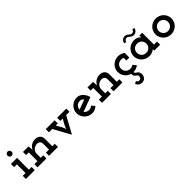

<svg xmlns="http://www.w3.org/2000/svg" viewBox="252 -1860 3398 3398"><g transform="rotate(-45 1951.0 -161.5)"><path d="M257 0H35V-79H105V-296H35V-375H188V-79H257ZM199 -520Q199 -497 183 -482.5Q167 -468 148 -468Q128 -468 112 -482.5Q96 -497 96 -520Q96 -543 112 -558Q128 -573 148 -573Q167 -573 183 -558Q199 -543 199 -520Z M549 0H327V-79H403V-296H337V-375H476V-366Q478 -342 479.5 -322.5Q481 -303 483 -279Q503 -327 547.5 -355.5Q592 -384 646 -384Q705 -384 739 -353Q773 -322 775 -272V-79H837V0H615V-79H692V-234Q690 -261 672.5 -280.5Q655 -300 617 -302Q591 -302 567.5 -293Q544 -284 526 -268Q508 -252 497 -230Q486 -208 486 -182V-79H549Z M1338 -296Q1295 -215 1251.5 -136Q1208 -57 1165 23Q1121 -57 1078 -136.5Q1035 -216 991 -296H907V-375H1129V-296H1077Q1103 -252 1127 -208Q1151 -164 1165 -120Q1179 -164 1202.5 -208Q1226 -252 1252 -296H1192V-375H1421V-296Z M1818 -44Q1793 -19 1761 -5Q1729 9 1691 9Q1649 9 1612.5 -6.5Q1576 -22 1549 -49Q1522 -76 1506.5 -111.5Q1491 -147 1491 -188Q1491 -228 1506.5 -264Q1522 -300 1549 -326.5Q1576 -353 1612.5 -368.5Q1649 -384 1691 -384Q1722 -384 1750.5 -371.5Q1779 -359 1801.5 -337Q1824 -315 1841 -284.5Q1858 -254 1867 -218Q1799 -193 1731.5 -168Q1664 -143 1596 -118Q1611 -97 1635.5 -84.5Q1660 -72 1691 -72Q1714 -72 1733 -80Q1752 -88 1767 -104ZM1691 -303Q1663 -303 1640.5 -293.5Q1618 -284 1602 -267Q1590 -253 1582.5 -235Q1575 -217 1574 -196Q1621 -213 1667.5 -230.5Q1714 -248 1761 -265Q1747 -282 1729.5 -292.5Q1712 -303 1691 -303Z M2163 0H1941V-79H2017V-296H1951V-375H2090V-366Q2092 -342 2093.5 -322.5Q2095 -303 2097 -279Q2117 -327 2161.5 -355.5Q2206 -384 2260 -384Q2319 -384 2353 -353Q2387 -322 2389 -272V-79H2451V0H2229V-79H2306V-234Q2304 -261 2286.5 -280.5Q2269 -300 2231 -302Q2205 -302 2181.5 -293Q2158 -284 2140 -268Q2122 -252 2111 -230Q2100 -208 2100 -182V-79H2163Z M2801 142Q2801 184 2774.5 217Q2748 250 2696 250Q2662 250 2633.5 231.5Q2605 213 2592 175L2638 151Q2643 167 2656 177.5Q2669 188 2689 188Q2713 188 2726 172Q2739 156 2739 132Q2739 112 2728 100.5Q2717 89 2704 80Q2692 71 2681 61Q2670 51 2670 34V2Q2638 -6 2610.5 -24Q2583 -42 2564 -67Q2544 -92 2533 -123Q2522 -154 2522 -188Q2522 -228 2537.5 -264Q2553 -300 2580 -326Q2607 -353 2643.5 -368.5Q2680 -384 2722 -384Q2759 -384 2791 -372.5Q2823 -361 2849 -341V-225H2774V-292Q2762 -298 2749 -300.5Q2736 -303 2722 -303Q2697 -303 2676 -295Q2655 -287 2639 -273Q2623 -257 2614 -235.5Q2605 -214 2605 -188Q2605 -161 2615.5 -138Q2626 -115 2644 -99Q2659 -86 2679 -79Q2699 -72 2722 -72Q2744 -72 2763 -78Q2782 -84 2797 -97L2847 -34Q2821 -14 2789 -2.5Q2757 9 2721 9Q2721 34 2735 42.5Q2749 51 2763 61Q2784 77 2792.5 97Q2801 117 2801 142Z M3396 0H3247V-40Q3246 -37 3237 -29Q3228 -21 3211.5 -12.5Q3195 -4 3172 2.5Q3149 9 3120 9Q3078 9 3041 -6.5Q3004 -22 2977 -49Q2950 -76 2934.5 -111.5Q2919 -147 2919 -187Q2919 -226 2934.5 -262Q2950 -298 2977 -325Q3004 -352 3041 -368Q3078 -384 3120 -384Q3175 -384 3207 -364.5Q3239 -345 3247 -328Q3248 -338 3249.5 -350.5Q3251 -363 3251 -375H3320V-79H3396ZM3120 -303Q3093 -303 3070 -293.5Q3047 -284 3032 -267Q3018 -252 3010.5 -232Q3003 -212 3003 -188Q3003 -160 3014.5 -136Q3026 -112 3046 -96Q3060 -85 3079 -78.5Q3098 -72 3120 -72Q3145 -72 3165.5 -80Q3186 -88 3201 -102Q3218 -118 3227.5 -140Q3237 -162 3237 -188Q3237 -214 3227.5 -236Q3218 -258 3202 -273Q3186 -287 3165.5 -295Q3145 -303 3120 -303ZM3249 -472Q3236 -461 3220.5 -455Q3205 -449 3190 -449Q3167 -449 3148 -457.5Q3129 -466 3113 -481Q3097 -496 3086 -501.5Q3075 -507 3061 -507Q3052 -507 3040.5 -503.5Q3029 -500 3020 -490Q3015 -485 3012 -478Q3009 -471 3008 -461L2963 -464Q2964 -484 2973 -500.5Q2982 -517 2995 -528Q3008 -540 3023.5 -546Q3039 -552 3054 -552Q3077 -552 3096 -543.5Q3115 -535 3131 -519Q3147 -504 3158 -498.5Q3169 -493 3183 -493Q3190 -493 3198.5 -495Q3207 -497 3215 -502Q3223 -507 3228.5 -516Q3234 -525 3236 -539L3281 -536Q3280 -516 3271 -499.5Q3262 -483 3249 -472Z M3809 -49Q3782 -22 3745 -6.5Q3708 9 3666 9Q3624 9 3587.5 -6.5Q3551 -22 3524 -49Q3497 -76 3481.5 -111.5Q3466 -147 3466 -188Q3466 -228 3481.5 -264Q3497 -300 3524 -326.5Q3551 -353 3587.5 -368.5Q3624 -384 3666 -384Q3708 -384 3745 -368.5Q3782 -353 3809 -326.5Q3836 -300 3851.5 -264Q3867 -228 3867 -188Q3867 -147 3851.5 -111.5Q3836 -76 3809 -49ZM3583 -106Q3598 -90 3619 -81Q3640 -72 3664 -72Q3688 -72 3709 -81Q3730 -90 3746 -105.5Q3762 -121 3771 -142Q3780 -163 3780 -187Q3780 -211 3771 -232Q3762 -253 3746 -269Q3730 -285 3709 -294Q3688 -303 3664 -303Q3640 -303 3619 -294Q3598 -285 3582.5 -269Q3567 -253 3558 -232Q3549 -211 3549 -187Q3549 -163 3558 -142Q3567 -121 3583 -106Z"/></g></svg>

Font: Josefin Slab
Style: Bold
Weight: 700
Designer: Santiago Orozco
Foundry: Typemade
Version: Version 2.000